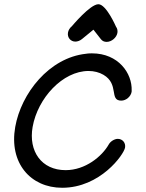

<svg xmlns="http://www.w3.org/2000/svg" viewBox="-20 -893 692 913"><path d="M338 -695.2C348.6 -695.2 360.1 -699.3 370 -707.4L424.3 -751.9L459.9 -706.5C466.5 -697.9 476.2 -693.8 486.9 -693.8C510.9 -693.8 534.4 -714.4 538.3 -736.6C540.1 -747.2 537.9 -757.9 531.4 -766.5C531.4 -766.5 485.4 -872.9 447.9 -872.9C408.5 -872.9 322.4 -768.8 321.7 -768.3C311.5 -760 305.2 -749.1 303.3 -738.2C299.1 -714.3 316.3 -695.2 338 -695.2ZM275.6 -0.1C456.7 -0.1 568.7 -157.7 574.6 -190.9C578.6 -213.6 562.8 -232.7 540.1 -232.7C524.7 -232.7 505.3 -220.9 497.3 -206.4C464.8 -148.8 385.5 -83.9 292.1 -83.9C177.1 -83.9 114.8 -173.9 135.1 -289.4C159.3 -426.4 278.1 -555.5 401.1 -555.5C427.1 -555.5 451.9 -549.1 472 -537.3C548 -492.6 497.8 -414.5 556.7 -414.5C579.5 -414.5 601.9 -433.6 605.9 -456.4C606.2 -458.2 605.8 -460.9 606.1 -462.7C608.9 -544.3 543.3 -639.3 417.2 -639.3C413.9 -639.3 410.6 -639.2 407.2 -639.1C400.9 -639.1 395.3 -638.2 388.7 -637.3C213.4 -618.4 80.5 -448.8 52.4 -289.5C22.1 -117.6 125.5 -0.1 275.6 -0.1Z"/></svg>

Font: TudorRose
Style: Oblique
Weight: 500
Italic angle: 10°
Version: Version 001.000